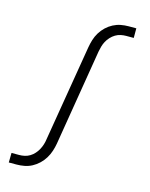

<svg xmlns="http://www.w3.org/2000/svg" viewBox="-137 -821 874 1122"><g transform="rotate(15 300.0 -260.0)"><path d="M28 215 29 157H75Q91 157 107.5 153.5Q124 150 139 141Q154 132 166 118.5Q178 105 186 90Q194 75 199 59Q204 43 206 27L303 -556Q307 -579 314 -602Q321 -625 334 -646.5Q347 -668 365.5 -685.5Q384 -703 406 -714.5Q428 -726 451.5 -730.5Q475 -735 499 -735H545V-677H499Q483 -677 466.5 -673.5Q450 -670 435 -661Q420 -652 407.5 -638.5Q395 -625 387 -610Q379 -595 374.5 -579Q370 -563 367 -547L271 36Q267 59 259.5 82Q252 105 239 126.5Q226 148 207.5 165.5Q189 183 167.5 194.5Q146 206 122 210.5Q98 215 74 215Z"/></g></svg>

Font: Iosevka Etoile Light
Style: Italic
Weight: 300
Italic angle: -9°
Designer: Belleve Invis
Foundry: Belleve Invis
Version: Version 22.1.2; ttfautohint (v1.8.4)